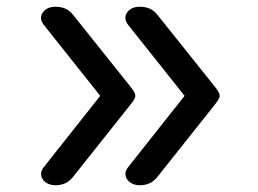

<svg xmlns="http://www.w3.org/2000/svg" viewBox="-20 -535 765 569"><path d="M145 14Q127 14 115.5 5.5Q104 -3 102 -15.5Q100 -28 110 -40L277 -251L110 -461Q95 -480 106.5 -497.5Q118 -515 145 -515Q160 -515 173.5 -509.5Q187 -504 199 -488L358 -289Q372 -272 376.5 -264.5Q381 -257 381 -251Q381 -246 376.5 -238.5Q372 -231 358 -214L199 -14Q187 2 173.5 8Q160 14 145 14ZM395 14Q377 14 365.5 5.5Q354 -3 352 -15.5Q350 -28 360 -40L527 -251L360 -461Q345 -480 356.5 -497.5Q368 -515 395 -515Q410 -515 423.5 -509.5Q437 -504 449 -488L608 -289Q622 -272 626.5 -264.5Q631 -257 631 -251Q631 -246 626.5 -238.5Q622 -231 608 -214L449 -14Q437 2 423.5 8Q410 14 395 14Z"/></svg>

Font: Playwrite BR
Style: Regular
Weight: 400
Designer: Veronika Burian, José Scaglione
Foundry: TypeTogether
Version: Version 1.002